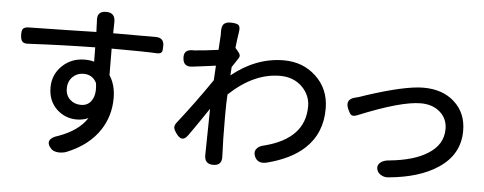

<svg xmlns="http://www.w3.org/2000/svg" viewBox="-52 -922 2760 1095"><g transform="rotate(5 1327.5 -374.5)"><path d="M313 37Q286 35 273 23Q246 -4 256 -26Q266 -46 305 -57Q419 -98 467 -173Q437 -159 400 -159Q336 -159 288 -202Q236 -250 236 -328Q236 -403 290 -454Q342 -503 417 -503Q449 -503 471 -496L470 -578Q277 -575 86 -565Q63 -564 53.5 -574.5Q44 -585 43 -610Q42 -635 49 -646Q57 -657 80 -658Q142 -659 297 -662Q416 -665 469 -666Q469 -675 468 -691Q468 -709 467 -715Q467 -719 467 -723Q463 -755 474 -769Q485 -785 516 -785Q571 -785 566 -722Q566 -719 566 -715Q565 -703 565 -667H710H809Q856 -667 856 -621Q856 -594 852 -586Q845 -574 824 -575Q747 -579 564 -579Q565 -527 565 -427Q600 -374 600 -298Q600 -198 548 -117Q485 -20 357 31Q336 38 313 37ZM417 -244Q458 -244 478 -276Q502 -312 492 -376Q469 -422 417 -422Q381 -422 356 -398Q329 -372 329 -330Q329 -291 355 -267Q380 -244 417 -244Z M1198 31Q1146 31 1149 -26Q1149 -29 1149 -32Q1150 -125 1153 -286Q1146 -275 1130 -252Q1071 -165 1043 -126Q1025 -101 1008.5 -102.5Q992 -104 974 -130Q961 -148 959 -161Q958 -176 971 -192Q1070 -318 1160 -450L1165 -534Q1148 -532 1105 -526Q1058 -520 1034 -517Q981 -509 977 -558Q971 -610 1025 -610Q1028 -610 1034 -610Q1041 -611 1045 -611Q1081 -613 1172 -625Q1177 -697 1177 -710Q1177 -716 1177 -722Q1175 -756 1186 -771Q1199 -787 1230 -786Q1263 -785 1273 -776Q1284 -766 1279 -736Q1273 -701 1267 -645L1286 -622Q1302 -604 1290 -587Q1267 -553 1255 -534Q1255 -524 1253 -502Q1252 -491 1252 -486Q1391 -598 1549 -598Q1658 -598 1732 -529Q1809 -458 1810 -346Q1811 -204 1716 -115Q1639 -43 1500 -8Q1451 3 1433 -36Q1421 -63 1436 -81Q1449 -99 1481 -105Q1709 -164 1709 -348Q1709 -410 1665 -456Q1615 -508 1535 -508Q1385 -508 1245 -376Q1242 -324 1242 -276Q1242 -264 1242 -240Q1242 -110 1246 -34Q1246 -31 1246 -27Q1252 31 1198 31Z M2162 8Q2143 -1 2136 -18Q2125 -45 2146 -64Q2165 -80 2200 -82Q2338 -96 2415 -145Q2501 -198 2501 -288Q2501 -347 2458.5 -384.5Q2416 -422 2348 -422Q2235 -422 1991 -322Q1968 -313 1957 -322Q1949 -328 1937 -356Q1916 -409 1974 -422Q1992 -426 2011 -433Q2017 -435 2031 -440Q2251 -512 2356 -512Q2466 -512 2533 -451Q2602 -389 2602 -286Q2602 -151 2483 -72Q2377 -1 2199 15Q2179 17 2162 8Z"/></g></svg>

Font: GenSenRounded TW M
Style: Regular
Weight: 500
Version: Version 1.501;PS 1;hotconv 16.6.51;makeotf.lib2.5.65220